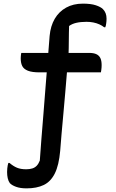

<svg xmlns="http://www.w3.org/2000/svg" viewBox="-20 -786 640 1056"><path d="M97 -495H471Q495 -495 510 -488Q525 -481 532 -466.5Q539 -452 539 -428Q539 -422 538.5 -414.5Q538 -407 537 -400.5Q536 -394 535 -388H198Q156 -388 133.5 -397Q111 -406 102.5 -422.5Q94 -439 94 -465Q94 -471 94.5 -476Q95 -481 95.5 -486Q96 -491 97 -495ZM124 145Q143 145 157.5 140.5Q172 136 182 125.5Q192 115 199 97Q202 48 207.5 -18.5Q213 -85 219 -160.5Q225 -236 231 -313.5Q237 -391 243 -462Q249 -533 253 -589Q258 -643 281 -682.5Q304 -722 343.5 -744Q383 -766 436 -766Q480 -766 507 -757Q534 -748 546 -736Q556 -726 561 -713Q566 -700 566 -683Q566 -676 565.5 -669.5Q565 -663 564 -656.5Q563 -650 562 -645Q561 -640 559 -636H553Q542 -645 526.5 -652Q511 -659 493 -662.5Q475 -666 456 -666Q424 -666 400 -660.5Q376 -655 360 -643Q359 -627 359 -606.5Q359 -586 358.5 -564Q358 -542 358 -522.5Q358 -503 357 -488Q353 -445 348.5 -391.5Q344 -338 339 -278Q334 -218 328.5 -159.5Q323 -101 318.5 -48.5Q314 4 311 44Q304 123 281.5 168Q259 213 220.5 231.5Q182 250 126 250Q92 250 68.5 241.5Q45 233 34 221Q26 210 22.5 194Q19 178 19 160Q19 150 20 140.5Q21 131 22.5 123Q24 115 26 110H32Q53 128 73.5 136.5Q94 145 124 145Z"/></svg>

Font: Recursive Monospace Casual Medium
Style: Regular
Weight: 500
Version: Version 1.047